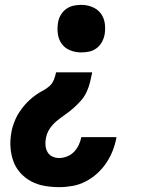

<svg xmlns="http://www.w3.org/2000/svg" viewBox="-20 -548 640 791"><path d="M315 -332Q291 -332 269.5 -340.5Q248 -349 235 -366.5Q222 -384 218.5 -407Q215 -430 219 -454Q221 -470 229.5 -485Q238 -500 252 -510.5Q266 -521 282.5 -524.5Q299 -528 315 -528Q338 -528 359.5 -519.5Q381 -511 394.5 -493.5Q408 -476 411.5 -453Q415 -430 411 -406Q408 -390 400 -375Q392 -360 378 -349.5Q364 -339 347.5 -335.5Q331 -332 315 -332ZM224 223Q194 223 164.5 218Q135 213 110 200Q85 187 65.5 166Q46 145 36 118.5Q26 92 23.5 62.5Q21 33 26 3Q28 -13 33 -28.5Q38 -44 44.5 -58.5Q51 -73 60 -86.5Q69 -100 79.5 -112.5Q90 -125 102.5 -136.5Q115 -148 128.5 -157.5Q142 -167 156.5 -174.5Q171 -182 183.5 -193Q196 -204 202 -219.5Q208 -235 211 -250H360Q356 -230 351 -209.5Q346 -189 337 -169.5Q328 -150 313.5 -133.5Q299 -117 282.5 -102.5Q266 -88 248 -75.5Q230 -63 213 -49Q196 -35 184 -16.5Q172 2 169 23Q166 37 167.5 52Q169 67 176 79Q183 91 196 97Q209 103 224 103Q240 103 256.5 96.5Q273 90 285 77.5Q297 65 304.5 49Q312 33 315 17H460Q455 45 445 71Q435 97 419 121.5Q403 146 381 166Q359 186 333 199.5Q307 213 279 218Q251 223 224 223Z"/></svg>

Font: Iosevka Etoile Heavy Oblique
Style: Regular
Weight: 900
Italic angle: -9°
Designer: Belleve Invis
Foundry: Belleve Invis
Version: Version 15.5.2; ttfautohint (v1.8.4)